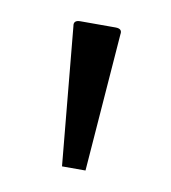

<svg xmlns="http://www.w3.org/2000/svg" viewBox="-43 -894 286 322"><g transform="rotate(10 100.0 -732.5)"><path d="M82 -610 60 -845Q58 -855 70 -855H130Q142 -855 140 -845L122 -610Z"/></g></svg>

Font: Gowun Dodum
Style: Regular
Weight: 400
Designer: Yanghee Ryu
Foundry: Yanghee Ryu
Version: Version 2.000